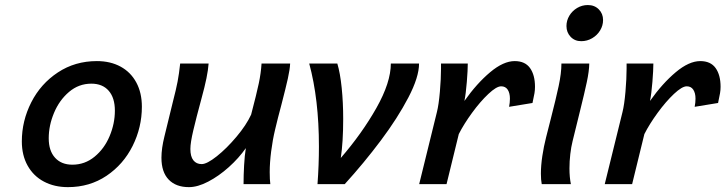

<svg xmlns="http://www.w3.org/2000/svg" viewBox="-20 -749 2951 781"><path d="M374 -500.5Q429.2 -500.5 470.5 -478Q511.7 -455.6 534.4 -413.6Q557.1 -371.6 557.1 -314.9Q557.1 -231 519.5 -155.5Q481.9 -80.1 413.3 -33.9Q344.7 12.2 256.3 12.2Q201.2 12.2 158.7 -10.3Q116.2 -32.7 92.5 -75Q68.8 -117.2 68.8 -173.8Q68.8 -257.3 107.2 -332.8Q145.5 -408.2 215.3 -454.3Q285.2 -500.5 374 -500.5ZM178.2 -186.5Q178.2 -135.7 203.9 -107.4Q229.5 -79.1 274.4 -79.1Q325.2 -79.1 364.7 -111.6Q404.3 -144 425.8 -195.1Q447.3 -246.1 447.3 -298.8Q447.3 -351.1 422.1 -379.9Q397 -408.7 351.6 -408.7Q300.3 -408.7 260.7 -375Q221.2 -341.3 199.7 -289.8Q178.2 -238.3 178.2 -186.5Z M980 -146.5Q951.7 -106 910.9 -69.3Q870.1 -32.7 827.1 -10.3Q784.2 12.2 748.5 12.2Q695.8 12.2 666.3 -18.3Q636.7 -48.8 636.7 -107.4Q636.7 -145.5 648.9 -194.3L683.6 -336.4Q696.3 -385.3 702.4 -417.2Q708.5 -449.2 712.9 -490.7H828.6Q826.7 -464.4 819.8 -430.7Q813 -397 798.8 -345.2Q778.3 -270 766.4 -219.2Q754.4 -168.5 754.4 -143.1Q754.4 -112.3 766.6 -96.9Q778.8 -81.5 800.3 -81.5Q821.8 -81.5 862.1 -113.5Q902.3 -145.5 942.1 -192.9Q981.9 -240.2 1001.5 -282.7Q1023.9 -368.2 1032.7 -409.9Q1041.5 -451.7 1043.9 -490.7H1160.2Q1159.2 -466.8 1150.9 -429.4Q1142.6 -392.1 1124.5 -322.3Q1109.9 -268.1 1099.1 -222.2Q1088.9 -179.7 1083 -133.3Q1077.1 -86.9 1077.1 -48.8Q1077.1 -17.6 1079.6 0H970.7Q970.7 -35.6 972.9 -76.2Q975.1 -116.7 980 -146.5Z M1382.3 0H1271.5Q1277.3 -77.6 1277.3 -152.8Q1277.3 -345.2 1237.8 -490.7H1352.1Q1363.8 -451.7 1369.9 -391.8Q1376 -332 1376 -265.1Q1376 -171.4 1366.2 -106.4Q1452.1 -205.6 1511 -309.6Q1569.8 -413.6 1569.8 -490.7H1684.6Q1684.6 -435.5 1641.1 -352.3Q1597.7 -269 1529.1 -177.5Q1460.4 -85.9 1382.3 0Z M1685.1 0 1757.3 -293.5Q1764.6 -322.3 1769.3 -375.7Q1773.9 -429.2 1773.9 -469.7V-490.7H1882.8Q1882.8 -464.4 1878.9 -415.8Q1875 -367.2 1869.1 -338.4Q1919.9 -410.2 1973.9 -455.3Q2027.8 -500.5 2073.7 -500.5Q2115.7 -500.5 2136 -472.2Q2156.2 -443.8 2156.2 -396Q2156.2 -382.8 2154.1 -369.9Q2151.9 -356.9 2146 -330.1L2050.8 -314.5Q2054.2 -331.5 2054.2 -347.7Q2054.2 -370.6 2045.2 -384.3Q2036.1 -397.9 2018.6 -397.9Q1999.5 -397.9 1966.6 -366.9Q1933.6 -335.9 1900.1 -290Q1866.7 -244.1 1846.2 -203.6L1796.4 0Z M2371.1 -728.5Q2398.4 -728.5 2415.8 -710.9Q2433.1 -693.4 2433.1 -667.5Q2433.1 -645 2421.1 -625.2Q2409.2 -605.5 2388.7 -593.5Q2368.2 -581.5 2344.2 -581.5Q2317.9 -581.5 2301 -599.4Q2284.2 -617.2 2284.2 -643.1Q2284.2 -665.5 2295.9 -685.1Q2307.6 -704.6 2327.6 -716.6Q2347.7 -728.5 2371.1 -728.5ZM2339.4 -297.9 2331.1 -264.2 2309.1 -174.8Q2303.2 -151.4 2299.8 -122.1Q2296.4 -92.8 2296.4 -64Q2296.4 -27.8 2302.2 0H2183.6Q2180.2 -17.1 2180.2 -43Q2180.2 -75.2 2186 -114.3Q2191.9 -153.3 2201.2 -189.9L2220.2 -264.6Q2241.2 -346.2 2252.4 -398.7Q2263.7 -451.2 2263.7 -490.7H2377Q2376.5 -459.5 2366.9 -414.8Q2357.4 -370.1 2339.4 -297.9Z M2439.9 0 2512.2 -293.5Q2519.5 -322.3 2524.2 -375.7Q2528.8 -429.2 2528.8 -469.7V-490.7H2637.7Q2637.7 -464.4 2633.8 -415.8Q2629.9 -367.2 2624 -338.4Q2674.8 -410.2 2728.8 -455.3Q2782.7 -500.5 2828.6 -500.5Q2870.6 -500.5 2890.9 -472.2Q2911.1 -443.8 2911.1 -396Q2911.1 -382.8 2908.9 -369.9Q2906.7 -356.9 2900.9 -330.1L2805.7 -314.5Q2809.1 -331.5 2809.1 -347.7Q2809.1 -370.6 2800 -384.3Q2791 -397.9 2773.4 -397.9Q2754.4 -397.9 2721.4 -366.9Q2688.5 -335.9 2655 -290Q2621.6 -244.1 2601.1 -203.6L2551.3 0Z"/></svg>

Font: Lesson One Medium
Style: Italic
Weight: 500
Italic angle: -14°
Designer: But Ko, Victor Gaultney, Annie Olsen, Julie Remington, Don Collingsworth, Eric Hays, Becca Hirsbrunner
Version: Version 1.100